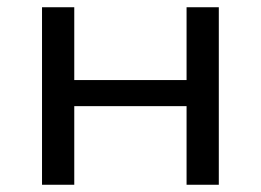

<svg xmlns="http://www.w3.org/2000/svg" viewBox="-20 -510 720 530"><path d="M96 0V-490H185V-289H495V-490H584V0H495V-217H185V0Z"/></svg>

Font: Nunito Sans 10pt SemiExpanded
Style: Regular
Weight: 400
Width: 6
Designer: Vernon Adams
Foundry: Vernon Adams
Version: Version 3.101;gftools[0.9.27]